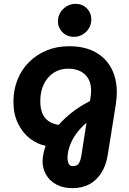

<svg xmlns="http://www.w3.org/2000/svg" viewBox="-20 -763 673 1001"><path d="M358 218Q309 218 274 199Q239 180 220.5 148Q202 116 202 79Q202 58 207 35.5Q212 13 218 -3Q175 -11 136.5 -40.5Q98 -70 74 -119Q50 -168 50 -232Q50 -294 71 -347Q92 -400 131 -439Q170 -478 223 -500Q276 -522 340 -522Q420 -522 475.5 -492Q531 -462 560 -408Q589 -354 589 -281Q589 -267 587.5 -251.5Q586 -236 584 -220L542 43Q533 100 508 139Q483 178 445 198Q407 218 358 218ZM360 103Q382 103 391 88.5Q400 74 404 49L431 -123Q412 -107 396.5 -89.5Q381 -72 369 -53.5Q357 -35 349 -16Q341 3 336.5 22Q332 41 332 60Q332 78 338 90.5Q344 103 360 103ZM286 -112Q314 -144 354 -176Q394 -208 449 -236L453 -263Q454 -271 454.5 -277.5Q455 -284 455 -291Q455 -327 440.5 -352.5Q426 -378 399 -391.5Q372 -405 335 -405Q292 -405 259.5 -383.5Q227 -362 208.5 -324Q190 -286 190 -235Q190 -199 200.5 -173Q211 -147 232.5 -132Q254 -117 286 -112ZM365 -571Q329 -571 305.5 -595Q282 -619 282 -652Q282 -677 294.5 -697.5Q307 -718 328 -730.5Q349 -743 374 -743Q409 -743 432.5 -719.5Q456 -696 456 -661Q456 -637 444 -616.5Q432 -596 411.5 -583.5Q391 -571 365 -571Z"/></svg>

Font: MuseoModerno SemiBold
Style: Italic
Weight: 600
Italic angle: -9°
Designer: Pablo Cosgaya, Héctor Gatti, Marcela Romero, and the Authors of The MuseoModerno Project.
Foundry: Omnibus-Type Team
Version: Version 1.003